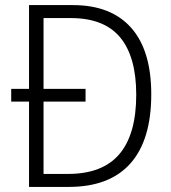

<svg xmlns="http://www.w3.org/2000/svg" viewBox="-20 -827 673 754"><path d="M266 -807Q416 -807 495 -718Q574 -629 574 -457Q574 -277 492 -185Q410 -93 250 -93H94V-428H24V-478H94V-807ZM258 -756H151V-478H316V-428H151V-144H247Q383 -144 449 -222Q515 -300 515 -455Q515 -604 452 -680Q389 -756 258 -756Z"/></svg>

Font: Noto Sans Telugu UI SemiCondensed Light
Style: Regular
Weight: 300
Width: 4
Designer: Jelle Bosma - Monotype Design Team
Foundry: Monotype Imaging Inc.
Version: Version 2.005; ttfautohint (v1.8.4.7-5d5b)